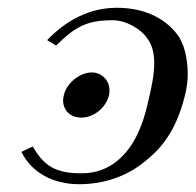

<svg xmlns="http://www.w3.org/2000/svg" viewBox="-20 -463 502 493"><path d="M35 -73C61 -20 116 10 183 10C247 10 306 -10 354 -50C404 -90 437 -140 457 -227C460 -241 462 -257 462 -273C462 -312 453 -353 434 -376C403 -416 351 -443 280 -443C212 -443 152 -413 101 -360L124 -346C175 -396 204 -411 270 -411C305 -411 343 -387 357 -366C371 -348 376 -326 376 -301C376 -271 369 -237 359 -196C348 -147 326 -86 281 -50C258 -31 228 -18 189 -18C122 -18 93 -37 64 -87ZM189 -161C222 -161 253 -188 260 -219C261 -223 261 -227 261 -231C261 -258 240 -277 216 -277C184 -277 151 -249 144 -219C143 -214 142 -210 142 -206C142 -181 159 -161 189 -161Z"/></svg>

Font: Libertinus Serif
Style: Italic
Weight: 400
Italic angle: -12°
Designer: Philipp H. Poll, Khaled Hosny
Foundry: Caleb Maclennan
Version: Version 7.050;RELEASE